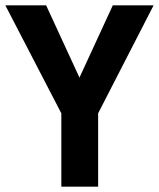

<svg xmlns="http://www.w3.org/2000/svg" viewBox="-20 -700 597 720"><path d="M210 -275V0H348V-275L556 -680H403L278 -409L153 -680H0Z"/></svg>

Font: Online Auction - Bold
Style: Bold
Weight: 500
Designer: Mohamed Mostafa, the designer of Online Auction
Foundry: Kief Type Foundry
Version: ""